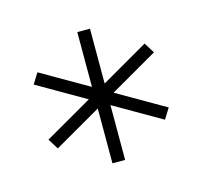

<svg xmlns="http://www.w3.org/2000/svg" viewBox="-58 -762 446 424"><g transform="rotate(-15 165.5 -550.0)"><path d="M151 -700H180V-400H151ZM28 -613 43 -637 303 -487 288 -463ZM288 -637 303 -613 43 -463 28 -487Z"/></g></svg>

Font: Phudu
Style: Regular
Weight: 400
Version: Version 1.005;gftools[0.9.23]